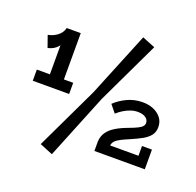

<svg xmlns="http://www.w3.org/2000/svg" viewBox="-143 -889 1172 1146"><g transform="rotate(20 443.0 -316.0)"><path d="M61 -482 35 -556Q67 -562 93.5 -581.5Q120 -601 128 -633L156 -580Q146 -545 123 -517.5Q100 -490 61 -482ZM45 -268V-339H276V-268ZM128 -298V-633H217V-298ZM409 -328 576 -737 658 -704 469 -307 302 105 219 71ZM791 -125H854V0H534V-61Q536 -95 553.5 -120Q571 -145 602.5 -164Q634 -183 675 -198Q713 -212 732.5 -222Q752 -232 759.5 -241.5Q767 -251 767 -262Q767 -282 749 -295Q731 -308 698 -308Q676 -308 654 -300.5Q632 -293 611.5 -280.5Q591 -268 572 -251L533 -299Q564 -329 607.5 -350Q651 -371 702 -372Q741 -373 772.5 -360.5Q804 -348 824 -323.5Q844 -299 844 -263Q844 -232 827 -210.5Q810 -189 780 -172.5Q750 -156 708 -138Q679 -126 657.5 -115Q636 -104 624.5 -92Q613 -80 611 -63H791Z"/></g></svg>

Font: BioRhyme ExtraBold
Style: Bold
Weight: 700
Version: Version 1.600;gftools[0.9.33]